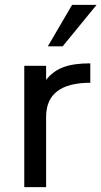

<svg xmlns="http://www.w3.org/2000/svg" viewBox="-20 -771 418 791"><path d="M170 -290C170 -383 231 -430 352 -430V-510C260 -510 208 -490 170 -442V-500H80V0H170ZM378 -751H277L177 -580H238Z"/></svg>

Font: Perun
Style: Regular
Weight: 400
Foundry: Copyright (c) Stefan Peev, Context Ltd, 2016
Version: Version 1.089